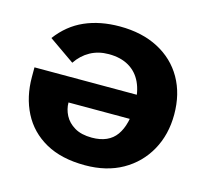

<svg xmlns="http://www.w3.org/2000/svg" viewBox="-91 -697 869 810"><g transform="rotate(15 343.5 -292.0)"><path d="M345 10Q242 10 172.5 -29Q103 -68 68 -136.5Q33 -205 33 -292V-334H548V-228H210Q210 -199 224 -172Q238 -145 267.5 -127.5Q297 -110 343 -110Q416 -110 449.5 -157Q483 -204 483 -292Q483 -348 464.5 -387.5Q446 -427 410 -448Q374 -469 322 -469Q277 -469 241.5 -449.5Q206 -430 182 -394L70 -472Q117 -535 184 -564.5Q251 -594 337 -594Q434 -594 505.5 -556.5Q577 -519 615.5 -451.5Q654 -384 654 -294Q654 -206 615.5 -137Q577 -68 508 -29Q439 10 345 10Z"/></g></svg>

Font: Rokkitt ExtraBold
Style: Regular
Weight: 800
Version: Version 3.103